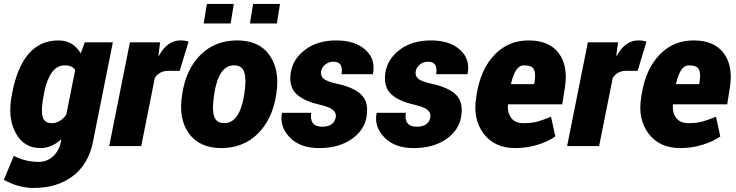

<svg xmlns="http://www.w3.org/2000/svg" viewBox="-26 -744 3748 978"><path d="M199.2 -272.9 197.3 -262.7Q182.6 -191.4 189.9 -154.1Q197.3 -116.7 238.3 -116.7Q279.3 -116.7 311.5 -159.2L356.9 -387.2Q342.8 -411.1 303.2 -411.1Q263.7 -411.1 237.5 -373.8Q211.4 -336.4 199.2 -272.9ZM271.5 -538.1Q346.2 -538.1 385.3 -472.2L405.8 -528.3H548.8L447.3 -20.5Q424.8 92.3 345 152.8Q265.1 213.4 146 213.4Q67.9 213.4 -6.3 171.9L44.4 49.8Q103 80.6 171.4 80.6Q213.4 80.6 243.9 52.7Q274.4 24.9 284.2 -21.5L286.6 -34.7Q236.8 10.3 179.7 10.3Q94.7 10.3 53 -68.4Q11.2 -147 34.7 -262.7L36.6 -272.9Q88.9 -538.1 271.5 -538.1Z M892.6 -538.1Q916 -538.1 934.6 -532.2L889.2 -382.8L831.1 -383.3Q787.1 -383.3 762.7 -347.7L693.4 0H530.3L635.7 -528.3H789.6L780.8 -460.9L783.2 -459.5Q825.7 -538.1 892.6 -538.1Z M1116.7 -116.7Q1193.8 -116.7 1217.3 -258.8L1218.8 -269Q1229.5 -336.9 1218.8 -374Q1208.5 -411.1 1166.5 -411.1Q1087.9 -411.1 1065.9 -269L1064.5 -258.8Q1053.2 -189.5 1064 -153.3Q1074.7 -117.2 1116.7 -116.7ZM1381.8 -269 1380.4 -258.8Q1360.4 -134.8 1286.6 -62.5Q1213.4 9.8 1101.1 10.3Q988.8 9.8 935.5 -65.4Q882.3 -140.6 901.4 -258.8L902.8 -269Q922.4 -392.6 996.1 -465.3Q1069.8 -538.1 1182.1 -538.1Q1294.4 -538.1 1347.2 -462.4Q1399.9 -386.7 1381.8 -269ZM1148.9 -624.5H1011.7L1027.8 -724.1H1165ZM1384.3 -624.5H1247.1L1263.2 -724.1H1400.4Z M1874 -369.1 1873 -366.2H1713.9Q1723.6 -429.7 1673.3 -429.7Q1648.4 -429.7 1630.6 -415.3Q1612.8 -400.9 1609.4 -379.4Q1606 -357.9 1621.8 -343.5Q1637.7 -329.1 1690.9 -317.4Q1778.3 -298.3 1815.7 -260.5Q1853 -222.7 1841.3 -150.9Q1829.6 -79.1 1763.7 -34.4Q1697.8 10.3 1599.6 10.3Q1501.5 10.3 1449.2 -44.9Q1397 -100.1 1410.2 -166.5L1411.1 -169.4H1559.1Q1549.3 -98.6 1615.2 -98.6Q1676.3 -98.6 1684.6 -148.4Q1687.5 -168.5 1670.4 -183.6Q1653.3 -198.7 1602.5 -210.9Q1520 -229 1482.2 -266.8Q1444.3 -304.7 1455.1 -374Q1465.8 -443.4 1528.3 -490.7Q1590.8 -538.1 1686.5 -538.1Q1782.2 -538.1 1835.2 -490.5Q1888.2 -442.9 1874 -369.1Z M2356 -369.1 2355 -366.2H2195.8Q2205.6 -429.7 2155.3 -429.7Q2130.4 -429.7 2112.5 -415.3Q2094.7 -400.9 2091.3 -379.4Q2087.9 -357.9 2103.8 -343.5Q2119.6 -329.1 2172.9 -317.4Q2260.3 -298.3 2297.6 -260.5Q2335 -222.7 2323.2 -150.9Q2311.5 -79.1 2245.6 -34.4Q2179.7 10.3 2081.5 10.3Q1983.4 10.3 1931.2 -44.9Q1878.9 -100.1 1892.1 -166.5L1893.1 -169.4H2041Q2031.2 -98.6 2097.2 -98.6Q2158.2 -98.6 2166.5 -148.4Q2169.4 -168.5 2152.3 -183.6Q2135.3 -198.7 2084.5 -210.9Q2002 -229 1964.1 -266.8Q1926.3 -304.7 1937 -374Q1947.8 -443.4 2010.3 -490.7Q2072.8 -538.1 2168.5 -538.1Q2264.2 -538.1 2317.1 -490.5Q2370.1 -442.9 2356 -369.1Z M2577.1 -317.9 2578.6 -315.4H2694.8L2697.3 -328.1Q2703.6 -370.1 2693.8 -390.6Q2684.1 -411.1 2641.4 -411.1Q2598.6 -411.1 2577.1 -317.9ZM2598.6 10.3Q2492.7 10.3 2437.3 -63.5Q2381.8 -137.2 2399.4 -246.6L2402.3 -265.1Q2422.4 -390.6 2492.4 -464.4Q2562.5 -538.1 2667 -538.1Q2771.5 -538.1 2820.1 -473.1Q2868.7 -408.2 2851.6 -298.8L2837.9 -212.4H2562L2561 -210Q2558.6 -168 2578.6 -142.3Q2598.6 -116.7 2640.1 -116.7Q2681.6 -116.7 2710 -124.3Q2738.3 -131.8 2780.8 -149.4L2802.7 -48.8Q2766.6 -23.4 2712.2 -6.6Q2657.7 10.3 2598.6 10.3Z M3225.1 -538.1Q3248.5 -538.1 3267.1 -532.2L3221.7 -382.8L3163.6 -383.3Q3119.6 -383.3 3095.2 -347.7L3025.9 0H2862.8L2968.3 -528.3H3122.1L3113.3 -460.9L3115.7 -459.5Q3158.2 -538.1 3225.1 -538.1Z M3417.5 -317.9 3418.9 -315.4H3535.2L3537.6 -328.1Q3543.9 -370.1 3534.2 -390.6Q3524.4 -411.1 3481.7 -411.1Q3439 -411.1 3417.5 -317.9ZM3439 10.3Q3333 10.3 3277.6 -63.5Q3222.2 -137.2 3239.7 -246.6L3242.7 -265.1Q3262.7 -390.6 3332.8 -464.4Q3402.8 -538.1 3507.3 -538.1Q3611.8 -538.1 3660.4 -473.1Q3709 -408.2 3691.9 -298.8L3678.2 -212.4H3402.3L3401.4 -210Q3398.9 -168 3418.9 -142.3Q3439 -116.7 3480.5 -116.7Q3522 -116.7 3550.3 -124.3Q3578.6 -131.8 3621.1 -149.4L3643.1 -48.8Q3606.9 -23.4 3552.5 -6.6Q3498 10.3 3439 10.3Z"/></svg>

Font: Roboto-BlackItalic
Style: Italic
Weight: 900
Italic angle: -12°
Designer: Google
Version: Version 1.100141; 2013